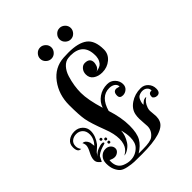

<svg xmlns="http://www.w3.org/2000/svg" viewBox="-193 -756 861 861"><g transform="rotate(-45 237.5 -326.0)"><path d="M178 -621Q178 -635 188.5 -646Q199 -657 214 -657Q228 -657 239 -646.5Q250 -636 250 -621Q250 -607 239.5 -596Q229 -585 214 -585Q200 -585 189 -595.5Q178 -606 178 -621ZM301 -621Q301 -635 311.5 -646Q322 -657 337 -657Q351 -657 362 -646.5Q373 -636 373 -621Q373 -607 362.5 -596Q352 -585 337 -585Q323 -585 312 -595.5Q301 -606 301 -621ZM125 -139Q125 -145 132 -145Q138 -145 138 -139Q138 -132 132 -132Q125 -132 125 -139ZM125 -159Q125 -165 132 -165Q138 -165 138 -159Q138 -152 132 -152Q125 -152 125 -159ZM109 -173Q109 -179 116 -179Q122 -179 122 -173Q122 -166 116 -166Q109 -166 109 -173ZM110 -231Q110 -200 87 -169Q83 -164 61 -145L50 -129Q61 -143 78 -150Q96 -157 105 -157Q115 -157 115 -151Q115 -148 106.5 -146Q98 -144 84 -138.5Q70 -133 59 -123L47 -99L44 -100Q42 -102 39.5 -104.5Q37 -107 34 -110Q31 -113 29 -118Q27 -123 27 -129Q27 -145 38.5 -166.5Q50 -188 50 -200Q50 -205 48.5 -210Q47 -215 46 -217L44 -219H45Q62 -219 71 -196L74 -173Q96 -196 96 -224Q96 -244 84 -256Q72 -268 54 -268Q37 -268 25 -258.5Q13 -249 13 -231Q13 -223 15.5 -217Q18 -211 20 -208L23 -205H21Q1 -205 1 -236Q1 -258 17 -270Q33 -282 56 -282Q79 -282 94.5 -267Q110 -252 110 -231ZM361 -277Q361 -261 350 -251.5Q339 -242 325 -242Q305 -242 305 -260Q305 -285 325 -285L342 -281Q342 -294 331 -301.5Q320 -309 304 -309Q250 -309 230 -238Q250 -176 250 -125Q250 -77 235.5 -52Q221 -27 190 -8H209H218Q266 -8 281 -20Q305 -39 305 -67Q305 -73 303.5 -89.5Q302 -106 302 -116Q302 -132 304 -141Q309 -170 337.5 -189.5Q366 -209 403 -209Q424 -209 438 -194Q452 -179 452 -158Q452 -132 432 -132Q424 -132 417.5 -136.5Q411 -141 411 -146Q411 -167 428 -167H431Q431 -180 422 -187.5Q413 -195 400 -195Q388 -195 377 -189Q370 -185 365.5 -174.5Q361 -164 360 -156V-147Q367 -154 374 -159Q378 -162 383 -163Q388 -164 390 -164L393 -163Q373 -151 364 -125Q361 -116 361 -108Q361 -102 362.5 -90Q364 -78 364 -71Q364 -56 359 -44Q340 5 198 5Q166 5 150 4.5Q134 4 112 -0.5Q90 -5 80 -13.5Q70 -22 62.5 -38.5Q55 -55 55 -79Q55 -101 68 -114.5Q81 -128 99 -128Q114 -128 123.5 -119Q133 -110 133 -98Q133 -87 123.5 -79.5Q114 -72 103 -72Q97 -72 90.5 -74Q84 -76 80 -78L77 -80Q76 -76 76 -71Q76 -33 106 -20Q125 -12 143 -12Q175 -12 198 -35Q215 -52 215 -86Q215 -98 213 -110.5Q211 -123 209 -130L207 -136Q206 -108 188 -80Q180 -67 165 -57Q150 -47 139 -47H138L142 -49Q146 -51 151.5 -55.5Q157 -60 162.5 -67Q168 -74 172 -86.5Q176 -99 176 -115Q176 -148 160 -189Q134 -257 128.5 -288Q123 -319 123 -382Q123 -448 159.5 -497Q196 -546 256 -550Q267 -551 287 -551Q350 -551 380 -528Q410 -505 410 -448Q410 -419 387 -399.5Q364 -380 332 -380Q307 -380 290 -392Q273 -404 273 -426Q273 -443 283 -454.5Q293 -466 306 -466Q338 -466 338 -438Q338 -433 337 -430Q335 -418 329 -410.5Q323 -403 318 -402L313 -401Q315 -401 318.5 -401.5Q322 -402 330.5 -404.5Q339 -407 345.5 -411.5Q352 -416 357.5 -426.5Q363 -437 364 -451V-457Q364 -535 284 -535Q282 -535 277.5 -534.5Q273 -534 270 -534Q251 -532 236 -515.5Q221 -499 213.5 -475Q206 -451 202.5 -428Q199 -405 199 -384Q199 -339 221 -267Q230 -294 254 -311Q278 -328 310 -328Q332 -328 346.5 -312.5Q361 -297 361 -277Z"/></g></svg>

Font: Pomorsky Unicode
Style: Medium
Weight: 500
Version: 1.1